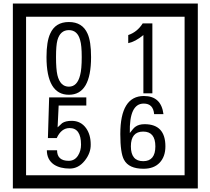

<svg xmlns="http://www.w3.org/2000/svg" viewBox="-20 -980 1195 1090"><path d="M1103 90H53V-960H1103ZM1028 15V-885H128V15ZM497 -656Q497 -442 371 -442Q244 -442 244 -656Q244 -744 265 -789Q294 -855 371 -855Q448 -855 477 -789Q497 -745 497 -656ZM444 -656Q444 -723 435 -752Q420 -809 371 -809Q322 -809 306 -752Q298 -723 298 -656Q298 -587 306 -553Q322 -488 371 -488Q419 -488 435 -554Q444 -587 444 -656ZM845 -450H794V-781Q748 -743 708 -735V-781Q759 -798 790 -847H845ZM495 -160Q496 -111 460.5 -67Q425 -23 376 -23Q321 -23 286 -46Q246 -74 246 -127H304Q304 -67 370 -67Q404 -67 423 -97Q440 -124 440 -159Q440 -253 375 -253Q328 -253 302 -196H252L259 -427H470V-381H313L307 -257Q320 -269 333 -281Q352 -294 387 -294Q439 -294 469 -252Q495 -215 495 -160ZM919 -149Q919 -91 886.5 -56.5Q854 -22 795 -22Q711 -22 684 -73Q663 -111 663 -219Q663 -435 797 -435Q895 -435 908 -332H855Q850 -392 796 -392Q713 -392 717 -225Q738 -253 748 -260Q768 -275 801 -275Q919 -275 919 -149ZM862 -149Q862 -233 793 -233Q723 -233 723 -149Q723 -65 793 -65Q862 -65 862 -149Z"/></svg>

Font: Unicode BMP Fallback SIL
Style: Regular
Weight: 400
Foundry: NRSI, SIL International
Version: Version 5.1 Based on Unicode 5.1